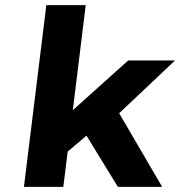

<svg xmlns="http://www.w3.org/2000/svg" viewBox="-20 -726 700 746"><path d="M226 0 243 -137 316 -199 438 0H610L443 -286L660 -491H478L263 -298L313 -706H160L73 0Z"/></svg>

Font: Falling Sky
Style: ExBdObl
Weight: 400
Designer: Paul D. Hunt
Foundry: Adobe Systems Incorporated
Version: Version 1.02